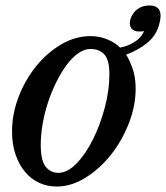

<svg xmlns="http://www.w3.org/2000/svg" viewBox="-20 -672 607 702"><path d="M187 10Q153 10 123.5 -3.5Q94 -17 72 -43Q50 -69 37 -106.5Q24 -144 24 -191Q24 -256 48.5 -319Q73 -382 113 -431Q153 -480 204.5 -510Q256 -540 311 -540Q346 -540 377 -526Q402 -515 419 -498Q444 -502 470 -517.5Q496 -533 507 -559Q503 -557 497.5 -557Q492 -557 487 -557Q468 -557 459.5 -569.5Q451 -582 457 -602Q464 -625 482.5 -638.5Q501 -652 526 -652Q583 -652 561 -579Q549 -539 515.5 -513Q482 -487 441 -472Q448 -462 453 -450.5Q458 -439 463 -426Q476 -393 476 -348Q476 -285 451 -221Q426 -157 385.5 -106Q345 -55 293 -22.5Q241 10 187 10ZM193 -40Q227 -40 260.5 -75Q294 -110 320.5 -163.5Q347 -217 363.5 -280Q380 -343 380 -400Q380 -453 361.5 -473Q343 -493 311 -493Q289 -493 266.5 -477.5Q244 -462 224 -435Q204 -408 186.5 -373Q169 -338 156 -299Q143 -260 136 -219.5Q129 -179 129 -142Q129 -85 147 -62.5Q165 -40 193 -40Z"/></svg>

Font: SVN-Libre Baskerville
Style: Italic
Weight: 400
Italic angle: -14°
Designer: Pablo Impallari, Rodrigo Fuenzalida
Foundry: Pablo Impallari, Rodrigo Fuenzalida
Version: Version 1.000; ttfautohint (v1.8.4)